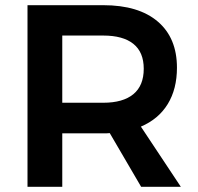

<svg xmlns="http://www.w3.org/2000/svg" viewBox="-20 -720 763 740"><path d="M524 0 403 -207Q395 -206 378 -206H220V0H86V-700H378Q514 -700 588 -637Q662 -574 662 -459Q662 -377 626.5 -319Q591 -261 523 -232L677 0ZM220 -324H378Q454 -324 494 -357Q534 -390 534 -455Q534 -519 494 -551Q454 -583 378 -583H220Z"/></svg>

Font: Montserrat arm2 Medium
Style: Regular
Weight: 500
Designer: Julieta Ulanovsky
Foundry: Julieta Ulanovsky
Version: Version 6.000